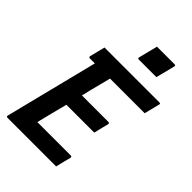

<svg xmlns="http://www.w3.org/2000/svg" viewBox="-266 -1029 1136 1136"><g transform="rotate(45 301.5 -461.5)"><path d="M351 -923H498Q509 -923 506 -912L476 -793H329Q318 -793 321 -804ZM23 0Q13 0 15 -11L161 -593H119Q114 -593 112 -596.5Q110 -600 111 -604Q118 -630 123 -652Q128 -674 135 -700H594Q606 -700 602 -689Q595 -663 590 -641Q585 -619 578 -593H288Q284 -576 279.5 -559.5Q275 -543 271 -526Q263 -496 255.5 -465.5Q248 -435 241 -405H463Q468 -405 470 -401.5Q472 -398 471 -394Q468 -381 460.5 -352.5Q453 -324 448 -301H215Q202 -252 190 -203.5Q178 -155 166 -107H445Q456 -107 454 -96Q450 -81 443 -53.5Q436 -26 430 0Z"/></g></svg>

Font: Recursive Sn Lnr St SmB
Style: Italic
Weight: 600
Italic angle: -15°
Version: Version 1.079;hotconv 1.0.112;makeotfexe 2.5.65598; ttfautoh